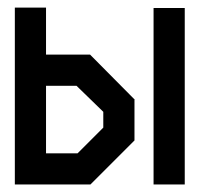

<svg xmlns="http://www.w3.org/2000/svg" viewBox="-20 -491 531 511"><path d="M471.7 0V-469.7H388.7V0ZM183.6 -262.7H102.5V-83H186.5L254.9 -151.4V-193.4ZM219.7 -345.7Q259.8 -304.7 336.9 -227.5H337.9V-117.2L279.3 -58.6L220.7 0H19.5V-470.7H102.5V-345.7Z"/></svg>

Font: mr_KirucoupageG
Style: Regular
Weight: 400
Designer: Jan Henkel
Version: Version 1.00 May 25, 2020, initial release